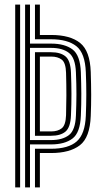

<svg xmlns="http://www.w3.org/2000/svg" viewBox="-20 -820 442 840"><path d="M46.5 0V-800H68V0ZM89.8 0V-800H111.2V-629.2H203.8Q263.2 -629.2 297.1 -603.9Q331 -578.5 333.8 -503.8Q335.5 -454.8 335.8 -409.8Q336 -364.8 333.8 -314Q330.8 -239.2 297 -213.8Q263.2 -188.2 203.2 -188.2H111.2V0ZM133 0V-169.2H203.2Q279.5 -169.2 315.9 -201.5Q352.2 -233.8 355.5 -313.2Q357.5 -361.5 357.6 -405.9Q357.8 -450.2 355.5 -504.2Q352.2 -588 313.9 -618.1Q275.5 -648.2 203.8 -648.2H133V-800H154.5V-667H203.8Q287.2 -667 330.6 -632Q374 -597 377 -505Q378.8 -450 378.9 -405.5Q379 -361 377 -312.5Q373.5 -218.5 329.4 -184.5Q285.2 -150.5 203.2 -150.5H154.5V0ZM111.2 -207.2H203.2Q253.2 -207.2 281.5 -228.9Q309.8 -250.5 312.2 -315Q314.2 -362.5 314.4 -406.4Q314.5 -450.2 312.2 -503Q309.8 -566.8 281.6 -588.6Q253.5 -610.5 203.8 -610.5H111.2ZM133 -226V-591.5H203.8Q244.8 -591.5 266.6 -573.2Q288.5 -555 290.5 -502Q292.5 -452.2 292.6 -408.6Q292.8 -365 290.5 -315.5Q288.5 -263.2 266.9 -244.6Q245.2 -226 203.2 -226ZM154.5 -245H203.2Q233 -245 250.2 -258.8Q267.5 -272.5 269 -316.2Q270.2 -357 270.4 -402.5Q270.5 -448 269 -501.2Q267.8 -545.2 250.4 -558.9Q233 -572.5 203.8 -572.5H154.5Z"/></svg>

Font: Big Shoulders Inline Display
Style: Bold
Weight: 700
Designer: Patric King
Foundry: XO Type Co
Version: Version 1.000